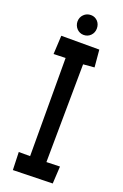

<svg xmlns="http://www.w3.org/2000/svg" viewBox="-158 -875 588 918"><g transform="rotate(20 135.5 -416.0)"><path d="M244.6 -96.7 239.7 -8.8 38.6 -3.9 35.6 -94.7H93.3L92.3 -593.8L31.7 -591.8L36.6 -686.5H230L237.8 -598.6L181.2 -593.8L176.3 -94.7ZM184.6 -777.3Q184.6 -755.9 170.4 -741.2Q156.2 -726.6 134.8 -726.6Q124.5 -726.6 115.5 -730.7Q106.4 -734.9 99.9 -741.9Q93.3 -749 89.6 -758.3Q85.9 -767.6 85.9 -777.3Q85.9 -798.8 100.6 -813.5Q115.2 -828.1 136.7 -828.1Q147.5 -828.1 156.2 -824Q165 -819.8 171.4 -813Q177.7 -806.2 181.2 -796.9Q184.6 -787.6 184.6 -777.3Z"/></g></svg>

Font: Maiden Orange
Style: Regular
Weight: 400
Designer: Astigmatic (AOETI)
Foundry: Astigmatic (AOETI)
Version: Version 1.001